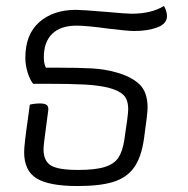

<svg xmlns="http://www.w3.org/2000/svg" viewBox="-20 -615 630 644"><path d="M61 -105Q61 -129 73 -212L80 -264Q96 -268 114 -268Q130 -268 136.5 -263Q143 -258 142 -246L135 -193Q126 -129 126 -114Q126 -76 150 -60.5Q174 -45 242 -45Q300 -45 331.5 -55Q363 -65 377 -86Q391 -107 397 -146Q410 -230 410 -248Q410 -281 394 -296.5Q378 -312 343 -321Q309 -329 263 -331.5Q217 -334 134 -334H91Q80 -348 72.5 -372.5Q65 -397 65 -421Q65 -500 112 -541Q159 -582 235 -582Q254 -582 338 -575Q404 -569 421 -569Q488 -569 530 -595Q540 -577 540 -561Q540 -535 507.5 -523Q475 -511 430 -511Q409 -511 343 -519Q271 -529 237 -529Q183 -529 155 -501.5Q127 -474 127 -423Q127 -401 134 -388H170Q247 -388 289 -385.5Q331 -383 367 -373Q419 -359 447 -333Q475 -307 475 -254Q475 -234 463 -150Q454 -87 429.5 -53Q405 -19 360.5 -5Q316 9 240 9Q145 9 103 -16.5Q61 -42 61 -105Z"/></svg>

Font: Krub
Style: Italic
Weight: 400
Italic angle: -8°
Designer: Ekaluck Peanpanawate
Foundry: Cadson Demak Co.,Ltd.
Version: Version 1.000; ttfautohint (v1.6)